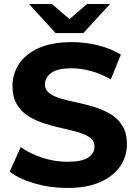

<svg xmlns="http://www.w3.org/2000/svg" viewBox="-20 -921 678 953"><path d="M313 12Q229 12 152 -10.5Q75 -33 28 -69L83 -191Q127 -159 189 -138.5Q251 -118 314 -118Q386 -118 417.5 -139Q449 -160 449 -193Q449 -221 427 -237.5Q405 -254 368.5 -264.5Q332 -275 289 -284.5Q246 -294 202.5 -307.5Q159 -321 122.5 -343.5Q86 -366 64 -402.5Q42 -439 42 -494Q42 -554 74.5 -603.5Q107 -653 172.5 -682.5Q238 -712 337 -712Q403 -712 467 -696Q531 -680 580 -650L530 -527Q481 -555 431.5 -568.5Q382 -582 336 -582Q264 -582 233.5 -558.5Q203 -535 203 -502Q203 -475 225 -458.5Q247 -442 283 -431.5Q319 -421 362.5 -412Q406 -403 449.5 -389.5Q493 -376 529.5 -354Q566 -332 588 -296Q610 -260 610 -205Q610 -146 577.5 -97Q545 -48 479 -18Q413 12 313 12ZM256 -757 124 -901H238L325 -826L412 -901H526L394 -757Z"/></svg>

Font: Montserrat
Style: Bold
Weight: 700
Designer: Julieta Ulanovsky
Foundry: Julieta Ulanovsky
Version: Version 9.000; ttfautohint (v1.8.4.7-5d5b)